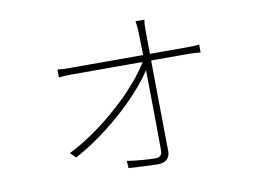

<svg xmlns="http://www.w3.org/2000/svg" viewBox="-71 -706 1143 854"><g transform="rotate(-10 500.0 -279.0)"><path d="M629 -601H589C592 -584 594 -564 594 -549C596 -504 601 -138 601 -13C601 3 591 15 573 15C540 15 484 11 443 4L445 37C479 39 548 43 579 43C608 43 632 28 632 -6C630 -136 626 -504 626 -549C626 -568 626 -583 629 -601ZM210 -450V-414C230 -416 244 -417 268 -417C296 -417 756 -417 797 -417C814 -417 839 -415 850 -414V-450C839 -448 813 -447 798 -447C755 -447 296 -447 268 -447C247 -447 233 -447 210 -450ZM200 -74 224 -50C390 -138 555 -299 610 -400L609 -424H593C530 -313 361 -154 200 -74Z"/></g></svg>

Font: Source Han Sans JP VF
Style: Regular
Weight: 250
Designer: Ryoko NISHIZUKA 西塚涼子 (kana, bopomofo & ideographs); Paul D. Hunt (Latin, Greek & Cyrillic); Sandoll Communications 산돌커뮤니
Foundry: Adobe
Version: Version 2.004;hotconv 1.0.118;makeotfexe 2.5.65603